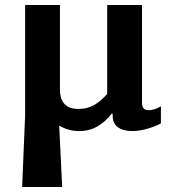

<svg xmlns="http://www.w3.org/2000/svg" viewBox="-20 -512 682 772"><path d="M81 -48V-492H221V-153Q221 -74 295 -74Q329 -74 355.5 -88Q382 -102 411 -134V-492H551V-99Q551 -82 558 -75.5Q565 -69 578 -69Q601 -69 627 -85V-16Q608 -5 574.5 5Q541 15 511 15Q476 15 454.5 0Q433 -15 433 -48V-55H429Q406 -24 373 -4.5Q340 15 298 15Q255 15 218 -7L230 240H69Z"/></svg>

Font: Maitree
Style: Bold
Weight: 700
Designer: CadsonDemak Team
Foundry: CadsonDemak
Version: Version 1.002